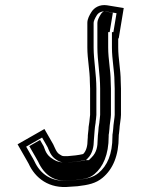

<svg xmlns="http://www.w3.org/2000/svg" viewBox="-20 -701 562 765"><path d="M338 -375C338.7 -366.3 339 -357.3 339 -348V-243C339 -239.7 336 -219.8 336 -215C334.7 -208.3 333.7 -201.7 333 -195C333 -183.7 331 -175.5 330 -162C330 -155.3 329.7 -149.3 329 -144C329 -120.8 324.1 -100.1 312 -88C311.3 -88 310.7 -87.7 310 -87C292.5 -82.6 270.1 -80.5 251 -79H234C227.4 -79 223.9 -82.1 219 -85C204.7 -92.2 198.7 -112.7 192 -126L157 -187L50 -126L85 -65C87.7 -60.3 90.7 -55 94 -49C120.2 8.6 175.2 52.3 259 43L289 41C332.1 35.9 361.6 29.8 388.5 7.5C430.1 -27 453 -81.5 453 -157C453 -162.3 453.3 -166 454 -168L456 -186C456 -199.2 462 -228.4 462 -243V-348C462 -358 461.7 -368 461 -378C461 -422.3 451 -466.6 451 -512V-548H453L473 -669L406 -680C377.1 -684.1 355.3 -670.6 344.5 -653.5C336.6 -641 328 -625.6 328 -610V-512C328 -465.1 338 -421.1 338 -375ZM353 -512V-610C353 -616.6 358.1 -628.1 365.7 -640.2C371.6 -649.6 383.8 -657.6 402.2 -655.3L444.3 -648.4L431.8 -573H426V-512C426 -463 436 -418.5 436 -378V-377.2C436.6 -367.5 437 -357.7 437 -348V-243C437 -233.6 431.5 -204.6 431 -187.5L429.4 -172.6C427.9 -165.6 428 -162.7 428 -157C428 -86.4 407.2 -40.4 372.5 -11.7C351.6 5.6 328.2 11.2 286.7 16.1L256.8 18.1C183.3 26.3 139.3 -9.7 116.8 -59.3C113.7 -66 109.7 -72.2 106.7 -77.4L84.2 -116.7L147.7 -152.9L169.9 -114.2C174.4 -105 181.7 -76.9 206.8 -63.2C209.2 -61.7 219.7 -54 234 -54H252C272.3 -55.6 296.2 -57.8 317.1 -63H322.4L329.7 -70.3C349.2 -89.8 353.6 -117.4 354 -142.5C356.6 -166.5 356.5 -189.8 361 -212.5V-214.8C361.3 -219.6 364 -234.4 364 -243V-348C364 -406.2 353 -461.3 353 -512ZM379 -348V-243C379 -236.4 376.1 -218.4 376 -215V-213.4C374.7 -206.9 373.8 -201.4 373 -194.2C372.8 -181.4 370.9 -173.3 370 -161.4C370 -155.9 369.7 -149.2 369 -143C368.8 -118.6 365.4 -94.2 345.9 -74.8L334.2 -63H321.6C299 -57.8 273.8 -55.6 253.5 -54H234C207.8 -54 193.2 -65.8 192.3 -66.3C161.6 -83.8 159.5 -106.7 154.1 -118.1L139.6 -143.2L96.6 -118.8L122.7 -73.4C125.5 -68.5 128.7 -62.7 132.2 -56.5C157.5 -0.7 200.1 24.1 253.4 18.2L283.1 16.2C322.5 11.5 337.5 8.2 356.6 -7.6C390.2 -35.5 413 -84.3 413 -157C413 -162.7 412.8 -164.5 414.3 -171.1L416 -186.9C416.3 -202.5 422 -231.7 422 -243V-348C422 -358 421.7 -366.6 421 -377.5C421 -420.6 411 -464 411 -512V-573H416.9L429.7 -650.3L396.7 -655.7C396.7 -655.7 389.4 -656.6 381.7 -644.3C374.2 -632.4 368 -620 368 -610V-512C368 -459.3 379 -405.7 379 -348Z"/></svg>

Font: Tape
Style: Regular
Weight: 500
Foundry: Cannot Into Space Fonts
Version: Version 0.97